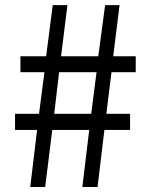

<svg xmlns="http://www.w3.org/2000/svg" viewBox="-20 -746 595 766"><path d="M100.6 0 127.9 -227.5H40V-292H135.7L157.2 -458H61.5V-521.5H164.1L190.4 -725.6H249L223.6 -521.5H372.1L399.4 -725.6H457L431.6 -521.5H521.5V-458H424.8L404.3 -292H499V-227.5H396.5L369.1 0H308.6L335.9 -227.5H188.5L160.2 0ZM196.3 -292H343.8L365.2 -458H215.8Z"/></svg>

Font: Bpmf Zihi Sans Regular
Style: Regular
Weight: 400
Foundry: But Ko
Version: Version 1.320